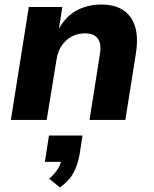

<svg xmlns="http://www.w3.org/2000/svg" viewBox="-20 -529 679 847"><path d="M28 0 107 -498H255L240 -402Q270 -457 318.5 -483Q367 -509 427 -509Q485 -509 522.5 -485Q560 -461 575.5 -413Q591 -365 579 -290L533 0H375L420 -286Q426 -318 420.5 -339Q415 -360 399 -371Q383 -382 355 -382Q322 -382 295 -367Q268 -352 251 -326Q234 -300 229 -264L186 0ZM244 298 197 259Q223 237 236.5 214Q250 191 253 167L280 185H178L196 69H344L331 153Q323 198 304 233.5Q285 269 244 298Z"/></svg>

Font: Nunito Sans 9pt ExtraBold
Style: Italic
Weight: 800
Italic angle: -9°
Version: Version 3.101;gftools[0.9.27]